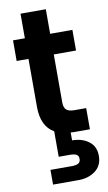

<svg xmlns="http://www.w3.org/2000/svg" viewBox="-103 -741 594 1054"><g transform="rotate(-10 194.0 -213.5)"><path d="M249 43Q304 43 341.5 71Q379 99 379 152Q379 206 340.5 235Q302 264 246 264H104V182H223Q247 182 259.5 175Q272 168 272 150Q272 132 259.5 125.5Q247 119 223 119H161V-23Q91 -63 91 -172V-439H25V-554H91V-691H232V-554H356V-439H232V-171Q232 -143 245.5 -130.5Q259 -118 291 -118H356V0H268Q255 0 249 -1Z"/></g></svg>

Font: Fz Poppins SemBd
Style: Regular
Weight: 600
Designer: Ninad Kale (Devanagari), Jonny Pinhorn (Latin)
Foundry: Indian Type Foundry
Version: Vit hóa bi Vntype.Com & FontZin.Com